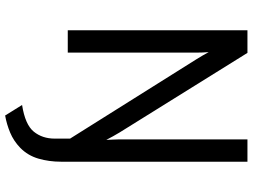

<svg xmlns="http://www.w3.org/2000/svg" viewBox="-138 -602 984 748"><g transform="rotate(90 354.0 -228.0)"><path d="M430 244 389 178Q465.5 166 492.8 132.5Q520 99 520 51V-9L211 -501Q203.5 -512.5 196.8 -524.5Q190 -536.5 183 -549Q184 -538 184.5 -525Q185 -512 185 -500V0H98V-700H186L496 -202Q503.5 -189.5 510.5 -177Q517.5 -164.5 525 -150Q524.5 -163 523.8 -176Q523 -189 523 -201V-700H610V26Q610 73 598 114.2Q586 155.5 556 185Q529 211 496.5 224.5Q464 238 430 244Z"/></g></svg>

Font: Undotted
Style: Regular
Weight: 400
Designer: Delve Withrington, Dave Bailey, Thomas Jockin
Foundry: Delve Fonts LLC
Version: Version 4.000